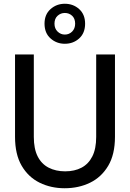

<svg xmlns="http://www.w3.org/2000/svg" viewBox="-20 -990 692 1022"><path d="M324 12Q251 12 191 -17.5Q131 -47 95.5 -107.5Q60 -168 60 -262V-700H160V-261Q160 -198 180.5 -157.5Q201 -117 239 -97.5Q277 -78 327 -78Q377 -78 414 -97.5Q451 -117 471.5 -157.5Q492 -198 492 -261V-700H592V-262Q592 -168 556 -107.5Q520 -47 459.5 -17.5Q399 12 324 12ZM325 -757Q281 -757 249 -785.5Q217 -814 217 -864Q217 -913 249 -941.5Q281 -970 325 -970Q370 -970 401.5 -941.5Q433 -913 433 -864Q433 -814 401.5 -785.5Q370 -757 325 -757ZM325 -806Q348 -806 364 -822Q380 -838 380 -864Q380 -891 364 -906Q348 -921 325 -921Q303 -921 286.5 -906Q270 -891 270 -864Q270 -838 286.5 -822Q303 -806 325 -806Z"/></svg>

Font: DM Sans 28pt Medium
Style: Regular
Weight: 500
Version: Version 4.004;gftools[0.9.30]